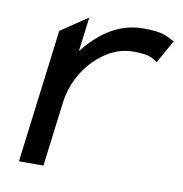

<svg xmlns="http://www.w3.org/2000/svg" viewBox="-59 -507 537 563"><g transform="rotate(10 209.5 -225.5)"><path d="M419 -425C393 -438 383 -447 325 -447C247 -447 192 -401 150 -349L163 -451L83 -397L33 0H106L130 -191C137 -247 163 -292 194 -323C222 -351 260 -375 308 -375C353 -375 364 -368 380 -356Z"/></g></svg>

Font: Charger
Style: It
Weight: 400
Designer: Jasper
Foundry: Cannot Into Space Fonts
Version: Version 0.98